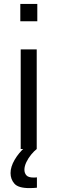

<svg xmlns="http://www.w3.org/2000/svg" viewBox="-20 -763 294 983"><path d="M84 -654V-743H171V-654ZM86 0V-510H168V0ZM130 200Q74 200 54 177.5Q34 155 34 123Q34 91 55 55Q76 19 109 -10L168 0Q155 10 140 28Q125 46 115 67Q105 88 105 106Q105 123 115 134.5Q125 146 152 146Q155 146 159 146Q163 146 169 145V198Q152 200 130 200Z"/></svg>

Font: Saira
Style: Regular
Weight: 400
Designer: Hector Gatti with collaboration of the Omnibus-Type team
Foundry: Omnibus-Type
Version: Version 1.100; ttfautohint (v1.8.3)